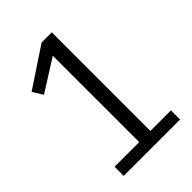

<svg xmlns="http://www.w3.org/2000/svg" viewBox="-192 -717 800 800"><g transform="rotate(-45 208.0 -317.5)"><path d="M386 -54V0H54V-54H199V-563L58 -474L30 -519L205 -635H265V-54Z"/></g></svg>

Font: Gemunu Libre Light
Style: Regular
Weight: 300
Designer: Puspanada Ekanayake, Sola Matas, Pathum Egodawatta, Kosala Senevirathne
Foundry: mooniak
Version: Version 1.100